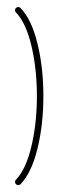

<svg xmlns="http://www.w3.org/2000/svg" viewBox="-20 -539 187 559"><path d="M87.4 -259.3Q87.4 -338.5 71.5 -405.6Q55.6 -472.6 26.3 -503Q23.7 -505.6 23.7 -509.3Q23.7 -513.3 26.5 -515.9Q29.3 -518.5 33 -518.5Q37 -518.5 39.6 -515.9Q71.9 -482.6 89.1 -412.2Q106.3 -341.9 106.3 -259.3Q106.3 -176.7 89.1 -106.3Q71.9 -35.9 39.6 -2.6Q37 0 33 0Q29.3 0 26.5 -2.8Q23.7 -5.6 23.7 -9.3Q23.7 -13 26.3 -15.6Q55.6 -45.9 71.5 -113Q87.4 -180 87.4 -259.3Z"/></svg>

Font: 26F Galaxy Hebrew Hairline
Style: Regular
Weight: 50
Designer: C₂₉H₂₅N₃O₅
Version: Version 1.000